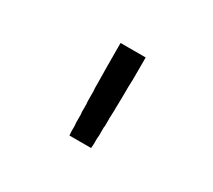

<svg xmlns="http://www.w3.org/2000/svg" viewBox="-74 -903 648 583"><g transform="rotate(30 250.0 -611.5)"><path d="M212 -451 211 -465V-475V-485L210 -495V-505V-515V-525L209 -530V-539V-549V-559L208 -569V-579V-584V-594V-604L207 -614V-623V-633Q206 -690 206 -747V-757V-772H294Q294 -737 294 -703V-693L293 -668V-658Q293 -626 292 -594V-584L291 -559V-549V-539V-530L290 -525V-515V-505V-495L289 -485V-475V-465L288 -451Z"/></g></svg>

Font: Iosevka SS08
Style: Regular
Weight: 400
Monospace: yes
Designer: Belleve Invis
Foundry: Belleve Invis
Version: 2.1.0; ttfautohint (v1.8.2)